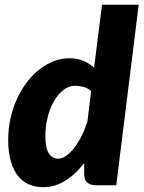

<svg xmlns="http://www.w3.org/2000/svg" viewBox="-20 -768 595 796"><path d="M358 -391Q343.5 -403 325.8 -407.8Q308 -412.5 292 -412.5Q265 -412.5 242.2 -394.5Q219.5 -376.5 203 -347.2Q186.5 -318 177.2 -280.5Q168 -243 168 -204Q168 -154.5 182.5 -132.2Q197 -110 221 -110Q237 -110 254.2 -122Q271.5 -134 287.8 -155Q304 -176 318.2 -204.2Q332.5 -232.5 342.5 -265ZM555 -748.5 462 0H379Q364.5 0 354.8 -3.8Q345 -7.5 339.2 -14Q333.5 -20.5 331.2 -29.5Q329 -38.5 329 -49V-92.5Q293.5 -45.5 250.5 -18.8Q207.5 8 159 8Q127 8 100.5 -3.2Q74 -14.5 54.8 -38.5Q35.5 -62.5 24.8 -99.8Q14 -137 14 -189Q14 -234 23.5 -276.8Q33 -319.5 50 -357Q67 -394.5 90.5 -425.8Q114 -457 142.2 -479.2Q170.5 -501.5 202 -514Q233.5 -526.5 267 -526.5Q299.5 -526.5 325 -516Q350.5 -505.5 370 -487.5L403 -748.5Z"/></svg>

Font: Lato ExtraBold
Style: Italic
Weight: 800
Italic angle: -7°
Designer: Lukasz Dziedzic with Adam Twardoch and Botio Nikoltchev
Foundry: tyPoland Lukasz Dziedzic
Version: Version 2.015; 2015-08-06; http://www.latofonts.com/